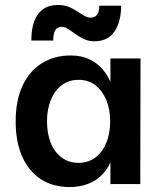

<svg xmlns="http://www.w3.org/2000/svg" viewBox="-20 -740 650 772"><path d="M260 12Q192 12 143.5 -20Q95 -52 69 -111Q43 -170 43 -252Q43 -336 70.5 -395Q98 -454 148 -485.5Q198 -517 265 -517Q307 -517 338.5 -502Q370 -487 391 -463Q412 -439 424 -411V-505H545L544 0H424V-87Q411 -58 388.5 -35.5Q366 -13 333.5 -0.5Q301 12 260 12ZM297 -85Q336 -86 364 -107Q392 -128 407.5 -166Q423 -204 423 -252Q423 -300 407.5 -337.5Q392 -375 364 -397Q336 -419 296 -419Q256 -419 227.5 -397Q199 -375 184 -337Q169 -299 169 -253Q169 -203 184 -165.5Q199 -128 228 -106.5Q257 -85 297 -85ZM229 -632Q209 -632 201.5 -617.5Q194 -603 194 -577H106Q106 -646 133 -683Q160 -720 213 -720Q244 -720 267.5 -707.5Q291 -695 310 -682Q329 -669 344 -669Q361 -669 370 -680.5Q379 -692 379 -717H467Q467 -653 440.5 -613.5Q414 -574 359 -574Q336 -574 317.5 -583Q299 -592 283 -603.5Q267 -615 254 -623.5Q241 -632 229 -632Z"/></svg>

Font: Inclusive Sans SemiBold
Style: Regular
Weight: 600
Designer: Olivia King
Foundry: Olivia King
Version: Version 2.004